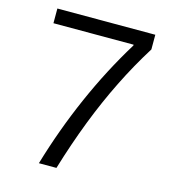

<svg xmlns="http://www.w3.org/2000/svg" viewBox="-109 -820 817 909"><g transform="rotate(15 300.0 -365.0)"><path d="M165 0Q217 -176 289.5 -341Q362 -506 453 -654V-658H60V-730H540V-658Q480 -562 429 -459Q378 -356 334 -242.5Q290 -129 251 0Z"/></g></svg>

Font: M PLUS Code Latin Expanded
Style: Regular
Weight: 400
Width: 7
Designer: Coji Morishita
Foundry: UNDERFOREST DESIGN
Version: Version 1.002; ttfautohint (v1.8.3)